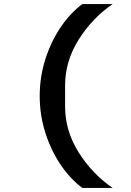

<svg xmlns="http://www.w3.org/2000/svg" viewBox="-20 -780 640 938"><path d="M382 -760H530Q430 -691 364 -586Q298 -481 298 -362V-260Q298 -141 364 -36Q430 69 530 138H382Q324 95 277 26Q230 -43 202 -130Q174 -217 174 -311Q174 -405 202 -492Q230 -579 277 -648Q324 -717 382 -760Z"/></svg>

Font: iA Writer Quattro V
Style: Regular
Weight: 400
Designer: Mike Abbink, Paul van der Laan, Pieter van Rosmalen, Oliver Reichenstein
Foundry: Information Architects Inc.
Version: Version 2.000